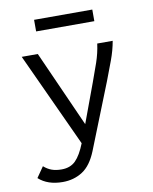

<svg xmlns="http://www.w3.org/2000/svg" viewBox="-88 -689 739 929"><g transform="rotate(-10 281.5 -224.5)"><path d="M145 174Q71 174 27 134L63 82Q81 98 101.5 105.5Q122 113 150 113Q193 113 219 87Q245 61 267 5L54 -457H133L300 -83L371 -275Q388 -321 403.5 -366Q419 -411 425 -457H501Q493 -411 475.5 -364Q458 -317 440 -270L312 52Q285 119 242.5 146.5Q200 174 145 174ZM144 -566V-623H430V-566Z"/></g></svg>

Font: Inconsolata SemiExpanded Thin
Style: Regular
Weight: 100
Width: 6
Monospace: yes
Designer: Raph Levien, Cyreal, Brenton Simpson
Foundry: Raph Levien, Cyreal, Google
Version: Version 3.100; ttfautohint (v1.8.4.7-5d5b)